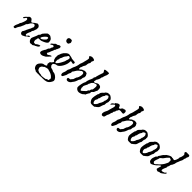

<svg xmlns="http://www.w3.org/2000/svg" viewBox="268 -2257 4120 4120"><g transform="rotate(45 2328.5 -197.0)"><path d="M23.4 -11.7Q23.4 -26.4 26.9 -39.3Q30.3 -52.2 35.4 -64.5Q40.5 -76.7 46.6 -88.9Q52.7 -101.1 58.1 -114.3Q58.6 -115.2 59.6 -118.9Q60.5 -122.6 61.5 -126.7Q62.5 -130.9 63.5 -134.5Q64.5 -138.2 64.9 -139.2Q66.9 -147 68.8 -151.1Q70.8 -155.3 73.2 -158.4Q75.7 -161.6 78.6 -165Q81.5 -168.5 85.9 -174.8Q86.9 -174.8 87.6 -177.2Q88.4 -179.7 88.4 -180.7Q88.9 -182.1 91.1 -187.5Q93.3 -192.9 95.7 -199.2Q98.1 -205.6 100.1 -210.9Q102.1 -216.3 103 -217.3Q106 -225.6 109.6 -236.1Q113.3 -246.6 116.2 -257.1Q119.1 -267.6 121.1 -277.8Q123 -288.1 123 -296.4L120.6 -314.5Q116.7 -321.3 113 -325.7Q109.4 -330.1 99.6 -330.1Q88.4 -330.1 81.5 -321.5Q74.7 -313 68.6 -302.7Q62.5 -292.5 55.4 -283.9Q48.3 -275.4 36.1 -275.4Q31.7 -275.4 30.5 -277.6Q29.3 -279.8 29.3 -283.7Q29.3 -292 36.9 -303.7Q44.4 -315.4 54.9 -327.1Q65.4 -338.9 76.4 -348.6Q87.4 -358.4 93.8 -362.3Q100.1 -371.1 105.7 -377.7Q111.3 -384.3 117.2 -388.7Q123 -393.1 130.6 -395Q138.2 -397 148.4 -397Q165 -397 174.6 -391.6Q184.1 -386.2 191.4 -377.7Q198.7 -369.1 205.6 -358.4Q212.4 -347.7 223.1 -336.9Q223.6 -336.4 224.1 -336.4H225.6H228Q236.8 -336.4 244.9 -340.6Q252.9 -344.7 260.3 -350.8Q267.6 -356.9 274.4 -363.3Q281.2 -369.6 287.1 -374L344.7 -410.6Q359.4 -410.6 371.8 -405.8Q384.3 -400.9 393.6 -392.6Q402.8 -384.3 408.7 -373Q414.6 -361.8 417 -348.6V-348.1Q417 -346.2 416 -342Q415 -337.9 414.1 -336.9Q414.1 -334.5 413.8 -328.4Q413.6 -322.3 413.1 -315.7Q412.6 -309.1 412.1 -303.2Q411.6 -297.4 411.1 -294.9Q406.7 -288.6 404.3 -283.2Q401.9 -277.8 400.4 -272.2Q398.9 -266.6 397.2 -259.5Q395.5 -252.4 392.6 -243.2Q390.6 -238.3 387.5 -233.9Q384.3 -229.5 381.1 -225.3Q377.9 -221.2 375 -216.6Q372.1 -211.9 370.6 -207Q370.1 -205.6 369.4 -201.7Q368.7 -197.8 368.2 -193.4Q367.7 -189 367.4 -185.3Q367.2 -181.6 367.2 -180.7Q366.7 -179.7 366.2 -178.2Q365.2 -175.3 364.7 -174.8Q359.9 -167.5 353.8 -154.5Q347.7 -141.6 342 -127.2Q336.4 -112.8 332.5 -99.1Q328.6 -85.4 328.6 -76.7Q328.6 -68.4 333.5 -60.8Q338.4 -53.2 348.1 -53.2Q357.9 -53.2 364 -60.5Q370.1 -67.9 376.5 -76.9Q382.8 -85.9 391.8 -93.3Q400.9 -100.6 416.5 -100.6Q418.9 -100.6 421.4 -100.1Q423.8 -99.6 423.8 -96.2Q423.8 -85.4 418.7 -79.1Q413.6 -72.8 406.2 -68.6Q398.9 -64.5 390.6 -61.3Q382.3 -58.1 376.5 -53.2Q374.5 -51.8 370.4 -47.9Q366.2 -43.9 361.8 -39.1Q357.4 -34.2 353.5 -29.8Q349.6 -25.4 348.1 -23.4Q346.7 -22.9 342.8 -22Q338.9 -21 337.9 -21Q330.1 -18.1 322.8 -13.7Q315.4 -9.3 307.9 -5.1Q300.3 -1 292.5 2Q284.7 4.9 275.4 4.9Q265.6 4.9 256.6 1Q247.6 -2.9 240.7 -9.5Q233.9 -16.1 230 -24.7Q226.1 -33.2 226.1 -43Q226.1 -49.8 226.6 -57.1Q227.1 -64.5 229.5 -70.3Q230 -70.3 231.9 -72.5Q233.9 -74.7 236.1 -77.1Q238.3 -79.6 240 -81.8Q241.7 -84 241.7 -84.5Q250 -97.2 256.6 -112.8Q263.2 -128.4 268.6 -142.6Q270 -148.4 272.7 -153.8Q275.4 -159.2 278.6 -164.3Q281.7 -169.4 284.7 -174.8Q287.6 -180.2 289.6 -186Q291 -189 293.2 -193.6Q295.4 -198.2 297.9 -202.9Q300.3 -207.5 302 -210.9Q303.7 -214.4 304.2 -214.4Q304.2 -215.3 305.7 -217.5Q307.1 -219.7 309.1 -223.1Q313.5 -227.5 313.5 -229Q318.8 -243.7 322.8 -258.1Q326.7 -272.5 337.9 -284.7V-301.8Q337.9 -321.3 329.8 -332.5Q321.8 -343.8 304.2 -348.6Q303.2 -349.6 298.6 -350.6Q293.9 -351.6 293 -351.6Q292.5 -351.6 290.8 -350.1Q289.1 -348.6 287.4 -347.2Q285.6 -345.7 283.9 -344.2Q282.2 -342.8 281.2 -342.8Q278.8 -340.8 272.9 -338.9Q267.1 -336.9 266.1 -336.9Q263.7 -334.5 258.3 -329.6Q252.9 -324.7 247.3 -319.1Q241.7 -313.5 236.6 -308.6Q231.4 -303.7 229.5 -301.8L223.1 -289.1Q221.7 -285.2 217.8 -278.6Q213.9 -272 209.7 -265.4Q205.6 -258.8 202.1 -253.4Q198.7 -248 198.2 -246.6Q198.2 -246.1 196.3 -244.4Q194.3 -242.7 191.9 -240.7Q189.5 -238.8 187.3 -237.1Q185.1 -235.4 184.1 -234.9Q178.2 -225.6 175.3 -218.8Q172.4 -211.9 170.4 -205.6Q168.5 -199.2 166.3 -191.9Q164.1 -184.6 160.6 -174.8Q160.6 -173.8 158.9 -170.9Q157.2 -168 156.2 -167.5Q147.9 -152.8 143.8 -138.9Q139.6 -125 131.8 -109.9Q120.6 -92.8 109.4 -75.7Q98.1 -58.6 88.4 -39.6Q84.5 -29.3 82.3 -20.3Q80.1 -11.2 76.7 -4.4Q73.2 2.4 66.7 6.3Q60.1 10.3 47.9 10.3Q36.1 10.3 29.8 6.3Q23.4 2.4 23.4 -11.7Z M468.3 -98.1Q468.8 -101.6 471.4 -109.4Q474.1 -117.2 477.8 -126Q481.4 -134.8 484.9 -142.8Q488.3 -150.9 490.2 -155.3Q497.1 -171.9 505.4 -189.2Q513.7 -206.5 518.1 -222.2Q519.5 -225.1 520 -229Q520.5 -232.9 521 -236.8Q521.5 -240.7 522.5 -244.6Q523.4 -248.5 525.9 -251L551.3 -280.3Q554.2 -283.7 555.9 -288.6Q557.6 -293.5 558.8 -298.6Q560.1 -303.7 561.3 -308.8Q562.5 -314 564.5 -317.4Q564.5 -318.8 566.7 -322.8Q568.8 -326.7 569.8 -327.6Q572.3 -330.6 576.4 -335.7Q580.6 -340.8 585 -345.7Q589.4 -350.6 592.5 -354.5Q595.7 -358.4 595.7 -358.9Q597.7 -361.8 604.5 -368.7Q611.3 -375.5 619.1 -383.1Q627 -390.6 634 -397.7Q641.1 -404.8 644 -408.2Q652.8 -414.6 664.8 -416Q676.8 -417.5 688 -417.5H703.1Q710.9 -417.5 716.1 -416.3Q721.2 -415 725.6 -412.6Q730 -410.2 735.4 -406.2Q740.7 -402.3 749.5 -397Q775.9 -381.3 786.4 -359.9Q796.9 -338.4 796.9 -307.6V-286.1Q795.9 -285.2 793.2 -282Q790.5 -278.8 787.4 -275.1Q784.2 -271.5 781.5 -268.3Q778.8 -265.1 778.3 -263.7Q772.5 -257.3 760.7 -250Q749 -242.7 735.6 -235.6Q722.2 -228.5 709 -222.9Q695.8 -217.3 687 -214.4Q665.5 -203.6 649.9 -201.9Q634.3 -200.2 617.7 -200.2Q608.9 -200.2 600.1 -200Q591.3 -199.7 579.6 -198.7Q573.7 -193.4 571 -188Q568.4 -182.6 567.1 -177.2Q565.9 -171.9 565.7 -165.8Q565.4 -159.7 564.5 -152.8Q564.5 -152.3 563.5 -149.7Q562.5 -147 561.3 -143.8Q560.1 -140.6 558.8 -137.7Q557.6 -134.8 557.1 -134.3V-129.4Q557.1 -120.6 558.1 -109.4Q559.1 -98.1 562.5 -88.1Q565.9 -78.1 572.8 -71Q579.6 -64 591.8 -64Q594.7 -64 600.3 -64Q606 -64 612.3 -64.5Q618.7 -64.9 624.8 -66.2Q630.9 -67.4 633.8 -69.3Q634.3 -69.8 635.3 -72Q636.2 -74.2 637.2 -76.7Q638.2 -79.1 639.4 -81.3Q640.6 -83.5 641.6 -83.5Q650.4 -90.3 663.8 -95.5Q677.2 -100.6 687 -107.9Q692.9 -111.3 698.5 -112.3Q704.1 -113.3 710 -113.3H724.1Q724.1 -103.5 720.7 -95.5Q717.3 -87.4 711.9 -80.6Q706.5 -73.7 699.7 -68.1Q692.9 -62.5 686 -57.6L682.1 -53.2L659.2 -45.4Q658.7 -45.4 657.5 -43.7Q656.2 -42 654.8 -40.3Q653.3 -38.6 651.9 -37.1Q650.4 -35.6 648.9 -35.6Q648.4 -35.2 646 -34.4Q643.6 -33.7 641.1 -33Q638.7 -32.2 636.5 -31.7Q634.3 -31.2 633.8 -31.2Q626.5 -29.8 619.9 -24.9Q613.3 -20 606.9 -15.1Q600.6 -10.3 594 -6.3Q587.4 -2.4 579.6 -2.4Q576.7 -2.4 573 -4.2Q569.3 -5.9 566.9 -5.9Q559.6 -5.9 553.5 -2.9Q547.4 0 539.1 0Q523.4 0 510.3 -8.1Q497.1 -16.1 487.5 -29.1Q478 -42 472.7 -57.6Q467.3 -73.2 467.3 -87.9ZM601.1 -237.3Q601.1 -235.4 603 -233.9Q605 -232.4 607.4 -231.2Q609.9 -230 612.3 -229.5Q614.7 -229 616.2 -229Q630.4 -229 646.2 -237.8Q662.1 -246.6 676.8 -259.3Q691.4 -272 703.6 -285.6Q715.8 -299.3 722.7 -309.1Q724.6 -316.9 724.9 -322.8Q725.1 -328.6 725.1 -335.4V-347.2Q721.7 -353 717 -355.2Q712.4 -357.4 705.6 -357.4Q698.2 -357.4 687.7 -350.8Q677.2 -344.2 665.5 -333.5Q653.8 -322.8 642.3 -309.3Q630.9 -295.9 621.6 -282.7Q612.3 -269.5 606.7 -257.3Q601.1 -245.1 601.1 -237.3Z M815.4 -19.5Q815.4 -31.7 816.4 -41Q817.4 -50.3 820.1 -58.6Q822.8 -66.9 826.9 -75Q831.1 -83 837.4 -92.8Q838.4 -94.2 839.1 -98.6Q839.8 -103 839.8 -104Q845.2 -113.8 853.3 -121.6Q861.3 -129.4 865.2 -140.1Q865.7 -141.6 867.7 -147.5Q869.6 -153.3 871.8 -159.4Q874 -165.5 875.7 -170.9Q877.4 -176.3 877.9 -177.2Q880.4 -184.6 883.5 -189.9Q886.7 -195.3 890.6 -199.7Q894.5 -204.1 899.4 -208.3Q904.3 -212.4 910.2 -217.8Q911.1 -225.6 913.3 -238.3Q915.5 -251 920.9 -259.3Q924.8 -267.1 930.9 -273.2Q937 -279.3 937 -288.1Q937 -300.8 929.9 -307.9Q922.9 -314.9 910.2 -314.9Q900.4 -314.9 893.6 -310.5Q886.7 -306.2 879.9 -301Q873 -295.9 864.7 -291.5Q856.4 -287.1 844.2 -287.1Q846.2 -299.3 850.1 -307.1Q854 -314.9 859.9 -320.3Q865.7 -325.7 873 -330.3Q880.4 -335 888.7 -341.3Q890.1 -342.8 894.5 -347.4Q898.9 -352.1 904.3 -357.7Q909.7 -363.3 914.3 -367.9Q918.9 -372.6 920.9 -373.5Q926.8 -378.9 931.4 -380.6Q936 -382.3 940.7 -382.8Q945.3 -383.3 950.7 -383.8Q956.1 -384.3 963.4 -386.7Q971.2 -388.2 976.3 -392.6Q981.4 -397 986.8 -401.6Q992.2 -406.2 999.8 -410.2Q1007.3 -414.1 1020.5 -414.1Q1022.5 -414.1 1027.1 -413.3Q1031.7 -412.6 1036.4 -410.9Q1041 -409.2 1044.4 -407Q1047.9 -404.8 1047.9 -401.9V-366.7Q1047.9 -364.3 1045.9 -360.4Q1043.9 -356.4 1041.5 -352.5Q1039.1 -348.6 1036.9 -344.7Q1034.7 -340.8 1034.2 -337.9Q1033.2 -333.5 1031 -326.9Q1028.8 -320.3 1027.3 -319.3Q1027.3 -318.4 1025.6 -315.9Q1023.9 -313.5 1021.7 -310.8Q1019.5 -308.1 1017.8 -305.7Q1016.1 -303.2 1015.6 -302.2V-293Q1014.6 -288.1 1013.4 -285.4Q1012.2 -282.7 1010 -280.5Q1007.8 -278.3 1005.1 -275.9Q1002.4 -273.4 999.5 -268.6Q999.5 -267.6 997.8 -264.2Q996.1 -260.7 995.1 -259.3Q992.7 -248 990.5 -240.7Q988.3 -233.4 985.4 -227.3Q982.4 -221.2 979 -214.6Q975.6 -208 971.7 -199.2Q967.3 -189.5 964.1 -178.7Q960.9 -168 957.3 -157.5Q953.6 -147 948.5 -137.7Q943.4 -128.4 935.1 -122.6Q935.1 -116.7 935.3 -110.4Q935.5 -104 937.7 -98.9Q939.9 -93.8 944.1 -90.3Q948.2 -86.9 956.5 -86.9Q966.3 -86.9 976.6 -93.5Q986.8 -100.1 998 -108.2Q1009.3 -116.2 1022.5 -122.8Q1035.6 -129.4 1051.3 -129.4Q1051.3 -125 1049.3 -118.4Q1047.4 -111.8 1044.4 -107.9L967.3 -29.8Q966.3 -29.3 965.6 -28.8Q964.8 -28.3 963.9 -27.8Q962.4 -27.3 961.4 -26.9Q937 -11.2 913.3 -1Q889.6 9.3 861.8 9.3Q857.4 9.3 849.6 7.3Q841.8 5.4 834.2 1.7Q826.7 -2 821 -7.3Q815.4 -12.7 815.4 -19.5ZM1023.9 -629.4Q1023.9 -640.1 1028.3 -649.2Q1032.7 -658.2 1040.3 -664.8Q1047.9 -671.4 1057.9 -674.8Q1067.9 -678.2 1079.1 -678.2Q1085.9 -678.2 1095.9 -678Q1106 -677.7 1114.3 -675.8Q1119.1 -673.8 1123.5 -666.5Q1127.9 -659.2 1131.3 -650.1Q1134.8 -641.1 1136.7 -632.3Q1138.7 -623.5 1138.7 -619.1Q1138.7 -612.8 1135.7 -609.4Q1132.8 -606 1129.4 -598.1Q1124.5 -587.4 1121.3 -580.6Q1118.2 -573.7 1113.3 -570.1Q1108.4 -566.4 1101.1 -564.9Q1093.8 -563.5 1080.6 -563.5Q1066.9 -563.5 1056.4 -569.1Q1045.9 -574.7 1038.6 -583.7Q1031.2 -592.8 1027.6 -604.7Q1023.9 -616.7 1023.9 -629.4Z M949.7 239.3Q949.7 225.1 952.6 213.6Q955.6 202.1 961.4 191.9Q967.3 181.6 975.3 171.6Q983.4 161.6 993.7 150.4Q1013.2 127 1041 116.7Q1042 116.2 1047.4 115.5Q1052.7 114.7 1058.8 113.8Q1064.9 112.8 1070.1 111.8Q1075.2 110.8 1076.2 109.9Q1080.6 109.4 1088.1 106.7Q1095.7 104 1103.3 100.3Q1110.8 96.7 1116.5 92Q1122.1 87.4 1122.1 83Q1122.1 77.1 1118.9 73Q1115.7 68.8 1112.8 64Q1109.4 61 1107.2 56.9Q1105 52.7 1105 48.3Q1105 44.4 1106.2 35.6Q1107.4 26.9 1109.1 16.8Q1110.8 6.8 1112.5 -1.7Q1114.3 -10.3 1115.2 -13.7Q1116.2 -14.6 1118.2 -16.1Q1120.1 -17.1 1123.3 -18.6Q1126.5 -20 1132.8 -22Q1134.8 -23.4 1141.4 -30.5Q1147.9 -37.6 1154.8 -46.4Q1161.6 -55.2 1167 -63.2Q1172.4 -71.3 1172.4 -74.2Q1172.4 -80.1 1169.9 -84Q1167.5 -87.9 1163.6 -91.3Q1159.7 -94.7 1155 -97.4Q1150.4 -100.1 1146.5 -103Q1143.1 -105 1142.6 -107.7Q1142.1 -110.4 1142.1 -114.7Q1142.1 -116.7 1142.1 -119.6Q1142.1 -122.6 1141.1 -125Q1140.1 -126.5 1138.7 -130.9Q1137.2 -135.3 1135.3 -139.9Q1133.3 -144.5 1131.8 -148.4Q1130.4 -152.3 1129.4 -153.8V-229Q1131.3 -232.9 1132.1 -236.6Q1132.8 -240.2 1132.8 -243.2Q1134.3 -247.1 1136.7 -252.7Q1139.2 -258.3 1141.6 -263.9Q1144 -269.5 1146 -274.2Q1147.9 -278.8 1148.9 -280.3Q1149.4 -281.2 1150.4 -285.2Q1151.4 -289.1 1152.6 -293.5Q1153.8 -297.9 1155 -301.5Q1156.2 -305.2 1157.2 -306.6Q1157.7 -307.1 1159.7 -310.8Q1161.6 -314.5 1164.3 -318.4Q1167 -322.3 1169.2 -325.9Q1171.4 -329.6 1172.4 -330.1L1178.7 -344.7Q1190.9 -357.4 1203.1 -371.3Q1215.3 -385.3 1229.2 -396.7Q1243.2 -408.2 1259.3 -415.8Q1275.4 -423.3 1295.9 -423.3Q1309.1 -419.9 1322 -417.7Q1335 -415.5 1347.7 -413.1Q1360.4 -410.6 1373 -407Q1385.7 -403.3 1397.9 -397L1490.2 -388.7Q1493.7 -388.7 1496.1 -385Q1498.5 -381.3 1500 -376.5Q1501.5 -371.6 1502.2 -366.5Q1502.9 -361.3 1502.9 -358.4Q1502.9 -348.6 1497.3 -341.6Q1491.7 -334.5 1481 -334.5Q1468.3 -334.5 1455.1 -339.6Q1441.9 -344.7 1427.7 -344.7Q1420.9 -344.7 1417.5 -339.1Q1414.1 -333.5 1414.1 -327.6V-302.2Q1413.1 -284.2 1408 -263.4Q1402.8 -242.7 1394.5 -220.9Q1386.2 -199.2 1375.2 -178.2Q1364.3 -157.2 1351.1 -138.4Q1337.9 -119.6 1323.2 -104.5Q1308.6 -89.4 1293.5 -79.6Q1287.1 -75.2 1279.1 -73Q1271 -70.8 1262.2 -68.8Q1253.4 -66.9 1244.9 -65.4Q1236.3 -64 1229 -61Q1227.5 -60.1 1220.5 -55.2Q1213.4 -50.3 1205.3 -44.7Q1197.3 -39.1 1190.9 -34.2Q1184.6 -29.3 1184.6 -28.8V12.7Q1184.6 13.7 1186.5 15.6Q1188.5 17.6 1189.5 18.6Q1190.4 21 1193.8 25.6Q1197.3 30.3 1201.2 35.2Q1205.1 40 1208.5 44.2Q1211.9 48.3 1212.9 49.8Q1213.9 50.8 1216.6 52Q1219.2 53.2 1219.7 53.2Q1221.7 54.2 1228.5 56.2Q1235.4 58.1 1243.4 60.3Q1251.5 62.5 1259 64.5Q1266.6 66.4 1270.5 66.9Q1275.4 67.4 1278.8 69.6Q1282.2 71.8 1285.4 74.2Q1288.6 76.7 1291.7 79.1Q1294.9 81.5 1299.3 83Q1314 87.4 1329.3 88.1Q1344.7 88.9 1359.9 95.2Q1375 102.1 1392.3 113.8Q1409.7 125.5 1424.3 140.6Q1439 155.8 1448.5 173.6Q1458 191.4 1458 210.4Q1458 217.3 1455.6 225.1Q1453.1 232.9 1449.2 240.7Q1445.3 248.5 1440.9 256.1Q1436.5 263.7 1432.6 269.5Q1418.5 294.4 1399.9 309.6Q1381.3 324.7 1358.9 332.8Q1336.4 340.8 1311.3 343.5Q1286.1 346.2 1259.8 346.2H1226.6Q1225.6 345.7 1225.1 345.2Q1224.6 344.7 1223.1 344.7L1210 347.2L1162.6 348.6L1118.7 346.2L1096.7 348.6Q1093.3 348.6 1085.2 347.9Q1077.1 347.2 1068.1 346.4Q1059.1 345.7 1050.8 345Q1042.5 344.2 1038.1 343.8Q1033.7 343.8 1029.5 338.1Q1025.4 332.5 1022 330.1L990.7 317.4Q983.4 313 976.1 303.5Q968.8 293.9 962.9 282.7Q957 271.5 953.4 260Q949.7 248.5 949.7 239.3ZM1038.1 235.8Q1038.1 237.3 1041.3 245.1Q1044.4 252.9 1048.6 262Q1052.7 271 1056.2 278.6Q1059.6 286.1 1060.1 286.1L1079.6 295.9Q1093.8 304.2 1104.7 307.4Q1115.7 310.5 1126.5 312Q1137.2 313.5 1148.7 314Q1160.2 314.5 1175.3 317.4Q1175.8 317.4 1181.6 320.8Q1187.5 324.2 1194.3 325.2Q1222.2 325.2 1248.8 319.6Q1275.4 314 1301.8 311Q1305.2 310.5 1308.8 307.9Q1312.5 305.2 1315.7 302Q1318.8 298.8 1321.5 296.1Q1324.2 293.5 1325.7 292.5L1366.2 283.2L1368.7 279.8Q1368.7 278.3 1368.9 274.4Q1369.1 270.5 1369.4 265.6Q1369.6 260.7 1370.1 256.6Q1370.6 252.4 1371.1 251L1377 244.1Q1375.5 242.2 1374.5 240.2Q1372.1 236.8 1372.1 235.8L1377 222.2Q1377 221.2 1374.5 219.2Q1372.1 217.3 1371.1 216.3L1359.9 202.6Q1334.5 172.9 1298.3 155.8Q1262.2 138.7 1224.1 130.9Q1214.4 127.9 1207.3 124.8Q1200.2 121.6 1190.9 121.6Q1180.7 121.6 1169.7 123.8Q1158.7 126 1147.7 129.2Q1136.7 132.3 1126.5 136Q1116.2 139.6 1107.4 142.1Q1106.4 143.1 1104.7 144.5Q1103 146 1100.6 146Q1097.2 148.9 1095.5 151.4Q1093.8 153.8 1092 156Q1090.3 158.2 1087.6 160.9Q1085 163.6 1079.6 166.5Q1078.6 166.5 1075 167.5Q1071.3 168.5 1070.3 169.9Q1054.7 179.7 1046.4 198.7Q1038.1 217.8 1038.1 235.8ZM1193.8 -126Q1193.8 -119.6 1194.3 -112.8Q1194.8 -106 1196.5 -100.1Q1198.2 -94.2 1201.4 -90.6Q1204.6 -86.9 1210.4 -86.9Q1220.7 -86.9 1231.9 -96.4Q1243.2 -106 1254.9 -120.8Q1266.6 -135.7 1277.6 -154.3Q1288.6 -172.9 1298.3 -190.9Q1308.1 -209 1315.4 -224.6Q1322.8 -240.2 1327.1 -249Q1333 -258.3 1333.3 -269.5Q1333.5 -280.8 1337.4 -289.1Q1344.2 -304.7 1350.6 -322.8Q1356.9 -340.8 1356.9 -357.4Q1356.9 -359.9 1354.5 -365.2Q1352.1 -370.6 1348.4 -376Q1344.7 -381.3 1341.1 -385.5Q1337.4 -389.6 1335.4 -389.6Q1333 -390.1 1330.6 -390.1Q1328.1 -390.1 1325.7 -390.1Q1319.8 -390.1 1314 -389.2Q1308.1 -388.2 1301.8 -386.7Q1295.4 -380.4 1293.2 -373.5Q1291 -366.7 1286.6 -358.9Q1276.9 -347.2 1268.3 -336.9Q1259.8 -326.7 1252.9 -315.9Q1246.1 -305.2 1240.7 -292.7Q1235.4 -280.3 1231.4 -263.7L1230.5 -261.7Q1230 -260.7 1229.7 -259.8Q1229.5 -258.8 1229 -257.8Q1226.6 -252.4 1222.9 -246.3Q1219.2 -240.2 1215.8 -233.6Q1212.4 -227.1 1209.7 -220.5Q1207 -213.9 1207 -208L1210.4 -196.8Q1210.4 -192.9 1208.7 -189.7Q1207 -186.5 1204.8 -183.8Q1202.6 -181.2 1200.2 -178.5Q1197.8 -175.8 1196.3 -172.4Q1194.3 -163.6 1194.1 -155.3Q1193.8 -147 1193.8 -136.7Z M1468.3 -32.2Q1468.3 -37.6 1470.9 -46.9Q1473.6 -56.2 1477.3 -65.9Q1481 -75.7 1484.6 -85Q1488.3 -94.2 1490.2 -99.6Q1490.7 -100.6 1491.7 -105.2Q1492.7 -109.9 1492.7 -112.3Q1493.2 -115.7 1494.6 -123.3Q1496.1 -130.9 1497.6 -139.4Q1499 -147.9 1500.2 -155.8Q1501.5 -163.6 1502 -167.5Q1511.7 -180.2 1518.1 -194.3Q1524.4 -208.5 1528.8 -223.4Q1533.2 -238.3 1537.4 -253.7Q1541.5 -269 1546.9 -283.7L1556.6 -303.2Q1562 -314 1567.4 -326.9Q1572.8 -339.8 1577.1 -353.3Q1581.5 -366.7 1585.2 -380.1Q1588.9 -393.6 1590.8 -405.3L1597.2 -442.9Q1602.5 -458.5 1609.4 -473.6Q1616.2 -488.8 1620.1 -504.4Q1621.1 -505.9 1622.1 -509.3Q1623 -512.7 1624 -516.6Q1625 -520.5 1625.5 -524.4Q1626 -528.3 1626 -529.8Q1629.4 -544.9 1633.8 -560.8Q1638.2 -576.7 1642.3 -592.5Q1646.5 -608.4 1649.4 -624.5Q1652.3 -640.6 1652.3 -656.2Q1652.3 -660.6 1647.9 -665.8Q1643.6 -670.9 1637.9 -676.8Q1632.3 -682.6 1627.9 -689.2Q1623.5 -695.8 1623.5 -702.6Q1623.5 -705.6 1630.6 -710.2Q1637.7 -714.8 1647.2 -719.5Q1656.7 -724.1 1666 -727.3Q1675.3 -730.5 1679.2 -730.5Q1685.5 -730.5 1698.7 -729.5Q1711.9 -728.5 1725.3 -725.3Q1738.8 -722.2 1748.8 -715.8Q1758.8 -709.5 1758.8 -698.7Q1758.8 -689.9 1755.6 -683.1Q1752.4 -676.3 1748.3 -669.4Q1744.1 -662.6 1741 -655.3Q1737.8 -647.9 1737.8 -638.7Q1737.8 -632.3 1739.7 -627Q1741.7 -621.6 1741.7 -614.7Q1741.7 -612.3 1739 -607.7Q1736.3 -603 1732.9 -597.7Q1729.5 -592.3 1726.3 -587.2Q1723.1 -582 1721.7 -579.6Q1720.7 -578.1 1719.5 -573Q1718.3 -567.9 1716.8 -561.3Q1715.3 -554.7 1714.4 -548.6Q1713.4 -542.5 1712.9 -539.6Q1712.9 -537.6 1712.4 -533.2Q1711.9 -528.8 1711.4 -523.9Q1710.9 -519 1710.7 -515.1Q1710.4 -511.2 1710.4 -510.3Q1706.5 -497.1 1698.7 -486.1Q1690.9 -475.1 1684.6 -462.9Q1680.2 -454.6 1677.7 -446.3Q1675.3 -438 1672.9 -429.9Q1670.4 -421.9 1667 -413.8Q1663.6 -405.8 1657.2 -397.9V-355Q1657.2 -349.1 1662.8 -348.1Q1668.5 -347.2 1671.9 -347.2Q1675.8 -350.1 1681.9 -355.2Q1688 -360.4 1694.1 -365.7Q1700.2 -371.1 1705.3 -375.7Q1710.4 -380.4 1712.9 -381.8Q1713.9 -383.3 1719 -385.5Q1724.1 -387.7 1730.2 -389.9Q1736.3 -392.1 1741.7 -393.6Q1747.1 -395 1748.5 -395.5Q1749 -395.5 1753.2 -397.5Q1757.3 -399.4 1762.5 -401.6Q1767.6 -403.8 1772.2 -406Q1776.9 -408.2 1778.3 -408.7Q1785.2 -408.7 1793.9 -408.2Q1802.7 -407.7 1811.8 -406.5Q1820.8 -405.3 1829.3 -402.6Q1837.9 -399.9 1844.2 -395.5Q1848.6 -383.3 1856 -371.6Q1863.3 -359.9 1868.7 -347.2V-317.4Q1868.7 -312.5 1868.4 -307.1Q1868.2 -301.8 1866.2 -297.4Q1866.2 -295.9 1863 -292Q1859.9 -288.1 1859.4 -287.1Q1855.5 -280.8 1853.5 -272.5Q1851.6 -264.2 1850.6 -255.1Q1849.6 -246.1 1848.9 -237.1Q1848.1 -228 1846.7 -220.7Q1844.7 -212.9 1840.6 -207.3Q1836.4 -201.7 1832 -196.5Q1827.6 -191.4 1824 -186.3Q1820.3 -181.2 1818.8 -174.8Q1813 -156.2 1807.4 -140.6Q1801.8 -125 1795.2 -110.8Q1788.6 -96.7 1779.8 -83Q1771 -69.3 1757.8 -54.2L1752.9 -48.3Q1749 -37.1 1739.7 -26.6Q1730.5 -16.1 1718.5 -7.8Q1706.5 0.5 1693.1 5.4Q1679.7 10.3 1667.5 10.3Q1649.9 10.3 1636.7 0.2Q1623.5 -9.8 1623.5 -30.3Q1623.5 -43.9 1630.9 -48.8Q1638.2 -53.7 1648.2 -54.9Q1658.2 -56.2 1668.7 -56.4Q1679.2 -56.6 1686 -61.5Q1692.4 -64.9 1694.3 -66.7Q1696.3 -68.4 1697 -70.3Q1697.8 -72.3 1698.5 -75Q1699.2 -77.6 1703.1 -83.5Q1704.6 -85 1708.3 -88.6Q1711.9 -92.3 1716.1 -96.4Q1720.2 -100.6 1723.9 -105Q1727.5 -109.4 1729 -112.3Q1734.4 -129.4 1739.7 -147.5Q1745.1 -165.5 1752.9 -182.6L1766.1 -199.2Q1772 -208.5 1777.3 -223.4Q1782.7 -238.3 1786.9 -254.4Q1791 -270.5 1793.5 -286.1Q1795.9 -301.8 1795.9 -312.5Q1795.9 -335.9 1787.4 -350.1Q1778.8 -364.3 1753.4 -364.3Q1741.7 -364.3 1735.1 -361.8Q1728.5 -359.4 1721.7 -347.2Q1719.2 -346.2 1713.4 -342.5Q1707.5 -338.9 1700.9 -334.2Q1694.3 -329.6 1688.7 -325.4Q1683.1 -321.3 1681.6 -319.3Q1666.5 -307.6 1655.8 -293Q1645 -278.3 1635.5 -262.7Q1626 -247.1 1616.5 -231.4Q1606.9 -215.8 1594.7 -201.7Q1594.7 -193.4 1595.9 -189.2Q1597.2 -185.1 1597.2 -181.6Q1597.2 -172.9 1595 -166Q1592.8 -159.2 1589.6 -153.1Q1586.4 -147 1582.8 -140.9Q1579.1 -134.8 1576.2 -127.4Q1573.7 -122.1 1571.5 -114Q1569.3 -106 1567.1 -97.2Q1564.9 -88.4 1563.2 -80.3Q1561.5 -72.3 1559.6 -67.4Q1559.6 -67.4 1558.6 -65.4Q1557.6 -63.5 1554.7 -57.6Q1551.8 -51.8 1545.9 -40.5Q1540 -29.3 1530.8 -10.3Q1528.3 -6.8 1525.4 -2.2Q1522.5 2.4 1519.5 6.3Q1516.1 11.2 1512.2 16.1Q1505.4 17.6 1499.5 17.6Q1492.7 17.6 1486.8 16.1Q1481 14.6 1477.5 8.1Q1474.1 1.5 1471.9 -6.6Q1469.7 -14.6 1469 -22Q1468.3 -29.3 1468.3 -32.2Z M1914.6 -79.6Q1914.6 -85.9 1916.3 -99.4Q1918 -112.8 1920.9 -129.2Q1923.8 -145.5 1927.7 -163.6Q1931.6 -181.6 1936.3 -197.3Q1940.9 -212.9 1945.8 -224.4Q1950.7 -235.8 1956.1 -239.3Q1958 -267.1 1966.1 -294.7Q1974.1 -322.3 1983.9 -347.2Q1983.9 -347.7 1985.6 -350.8Q1987.3 -354 1989.5 -358.2Q1991.7 -362.3 1993.9 -366.7Q1996.1 -371.1 1997.1 -373.5Q1998 -375.5 2001.2 -383.5Q2004.4 -391.6 2007.8 -401.4L2016.6 -425.8Q2016.6 -431.2 2014.9 -435.1Q2013.2 -439 2013.2 -442.9Q2015.1 -444.8 2018.1 -449.5Q2021 -454.1 2024.9 -459.5Q2028.3 -463.9 2030.8 -468.8Q2033.2 -473.6 2035.2 -474.6Q2035.6 -476.1 2036.1 -480.5Q2036.6 -484.9 2037.1 -489.5Q2037.6 -494.1 2038.1 -498Q2038.6 -502 2038.6 -502.4Q2044.9 -533.7 2056.6 -563.7Q2068.4 -593.8 2076.7 -625Q2079.1 -633.3 2083 -640.9Q2086.9 -648.4 2086.9 -658.2Q2086.9 -665.5 2083.7 -672.6Q2080.6 -679.7 2076.2 -686.3Q2071.8 -692.9 2066.9 -699Q2062 -705.1 2059.1 -710.4Q2057.6 -711.4 2057.4 -713.9Q2057.1 -716.3 2057.1 -717.3Q2057.1 -726.6 2064 -730.5Q2070.8 -734.4 2080.1 -735.8Q2089.4 -737.3 2099.1 -738Q2108.9 -738.8 2114.7 -741.7H2174.8Q2175.3 -741.7 2179.4 -738Q2183.6 -734.4 2184.6 -732.4V-726.6Q2182.1 -711.9 2181.2 -697Q2180.2 -682.1 2174.8 -672.4Q2168.9 -657.7 2161.6 -642.3Q2154.3 -627 2150.9 -611.8Q2150.4 -610.4 2149.2 -605Q2147.9 -599.6 2147 -593.8Q2145.5 -588.4 2144.5 -583Q2143.6 -577.6 2142.6 -577.1Q2142.1 -576.2 2140.4 -574Q2138.7 -571.8 2136.7 -569.1Q2134.8 -566.4 2132.8 -564.2Q2130.9 -562 2129.9 -561.5Q2129.9 -561 2130.6 -556.6Q2131.3 -552.2 2131.3 -548.8Q2131.3 -547.9 2131.1 -546.4Q2130.9 -544.9 2129.9 -544.9Q2128.9 -534.7 2125.2 -523.2Q2121.6 -511.7 2116.5 -500.2Q2111.3 -488.8 2105.7 -478.3Q2100.1 -467.8 2095.2 -459.5L2083.5 -442.9V-414.1Q2083.5 -413.6 2082.5 -411.9Q2081.5 -410.2 2080.1 -408.2Q2078.6 -406.2 2077.6 -404.3Q2076.7 -402.3 2076.7 -401.9V-394.5Q2076.7 -388.7 2079.6 -385.3Q2082.5 -381.8 2086.9 -380.4Q2091.3 -378.9 2096.7 -378.7Q2102.1 -378.4 2106.4 -378.4Q2110.4 -378.4 2120.1 -384.5Q2129.9 -390.6 2141.6 -398.2Q2153.3 -405.8 2165.8 -411.9Q2178.2 -418 2187.5 -418Q2207.5 -416 2222.9 -412.1Q2238.3 -408.2 2248.8 -399.4Q2259.3 -390.6 2264.6 -376Q2270 -361.3 2270 -338.9V-325.2Q2270 -315.4 2269.8 -307.1Q2269.5 -298.8 2267.6 -293Q2267.1 -292.5 2265.1 -289.8Q2263.2 -287.1 2261 -283.9Q2258.8 -280.8 2257.1 -277.6Q2255.4 -274.4 2254.9 -272.9Q2249 -263.2 2245.6 -249.8Q2242.2 -236.3 2235.4 -225.6Q2231.9 -221.7 2224.9 -215.3Q2217.8 -209 2210.4 -201.7Q2203.1 -194.3 2197.5 -187Q2191.9 -179.7 2191.4 -173.8Q2191.4 -172.9 2192.4 -170.4Q2193.4 -168 2193.4 -167.5L2195.8 -160.6Q2195.8 -154.8 2193.4 -148.9Q2190.9 -143.1 2187.3 -137.2Q2183.6 -131.3 2179.4 -125.7Q2175.3 -120.1 2172.4 -114.7Q2164.1 -100.1 2156.5 -85Q2148.9 -69.8 2142.6 -54.2Q2141.1 -51.3 2137.7 -50Q2134.3 -48.8 2130.4 -48.1Q2126.5 -47.4 2123 -46.9Q2119.6 -46.4 2118.2 -45.4Q2117.2 -45.4 2116.2 -40.5Q2115.2 -38.6 2114.7 -36.1Q2107.4 -26.4 2093 -18.1Q2078.6 -9.8 2062.3 -3.7Q2045.9 2.4 2030 5.9Q2014.2 9.3 2003.9 9.3Q1974.1 9.3 1950.4 -6.3Q1926.8 -22 1914.6 -48.3ZM1983.9 -96.2Q1983.9 -95.2 1986.8 -91.6Q1989.7 -87.9 1992.2 -86.9Q1992.2 -85.9 1992.9 -83.5Q1993.7 -81.1 1994.6 -80.1Q1996.1 -75.2 1997.1 -69.6Q1998 -64 2000.2 -59.3Q2002.4 -54.7 2006.3 -51.5Q2010.3 -48.3 2017.6 -48.3Q2020 -48.3 2028.3 -54.4Q2036.6 -60.5 2047.1 -69.6Q2057.6 -78.6 2069.3 -89.6Q2081.1 -100.6 2091.1 -110.1Q2101.1 -119.6 2107.7 -126.7Q2114.3 -133.8 2114.7 -135.3Q2115.2 -135.7 2116.2 -139.4Q2117.2 -143.1 2118.2 -147.2Q2119.1 -151.4 2119.9 -155Q2120.6 -158.7 2121.6 -159.7Q2123.5 -165.5 2131.3 -169.9Q2139.2 -174.3 2142.6 -177.2Q2146.5 -182.6 2148.2 -188.5Q2149.9 -194.3 2150.6 -200.2Q2151.4 -206.1 2152.3 -211.2Q2153.3 -216.3 2156.2 -220.7Q2156.2 -221.2 2158.9 -224.4Q2161.6 -227.5 2165 -231.2Q2168.5 -234.9 2171.1 -237.8Q2173.8 -240.7 2174.8 -241.7Q2175.3 -242.7 2177.5 -245.6Q2179.7 -248.5 2179.7 -249Q2181.6 -267.1 2184.6 -287.6Q2187.5 -308.1 2187.5 -327.1Q2187.5 -335.9 2186.8 -345Q2186 -354 2182.9 -361.6Q2179.7 -369.1 2173.3 -373.8Q2167 -378.4 2156.2 -378.4Q2147.9 -378.4 2140.9 -376.2Q2133.8 -374 2126.5 -370.8Q2119.1 -367.7 2111.6 -364.5Q2104 -361.3 2095.2 -359.9Q2093.3 -358.9 2089.4 -354.5Q2085.4 -350.1 2081.1 -345.7Q2075.2 -339.8 2070.6 -334.7Q2065.9 -329.6 2064 -328.6Q2058.6 -323.2 2055.7 -317.1Q2052.7 -311 2050 -304.7Q2047.4 -298.3 2044.9 -292Q2042.5 -285.6 2038.6 -280.3L2031.2 -272.9Q2031.2 -272 2031 -269Q2030.8 -266.1 2030.3 -262.7Q2029.8 -259.3 2029.3 -256.1Q2028.8 -252.9 2028.3 -252Q2028.3 -251 2027.8 -248.3Q2027.3 -245.6 2026.4 -242.7Q2025.4 -239.7 2024.4 -237.1Q2023.4 -234.4 2022.5 -233.9Q2012.7 -211.9 2000.2 -190.4Q1987.8 -168.9 1983.9 -147Q1983.9 -146.5 1984.4 -144Q1984.9 -141.6 1985.6 -138.2Q1986.3 -134.8 1986.8 -131.8Q1987.3 -128.9 1987.3 -127.4V-118.2Q1987.3 -111.8 1985.6 -107.7Q1983.9 -103.5 1983.9 -97.2Z M2304.2 -101.6Q2304.2 -136.7 2311 -176Q2317.9 -215.3 2327.6 -249Q2329.1 -250.5 2332.8 -254.4Q2336.4 -258.3 2336.4 -259.3Q2339.4 -265.1 2340.8 -272Q2342.3 -278.8 2343.3 -285.9Q2344.2 -293 2346.2 -300Q2348.1 -307.1 2352.1 -313.5Q2356.9 -321.8 2363.5 -329.6Q2370.1 -337.4 2377.4 -344.7Q2384.8 -352.1 2392.1 -358.6Q2399.4 -365.2 2405.3 -371.6Q2411.1 -379.4 2415.5 -388.4Q2419.9 -397.5 2426.8 -401.4Q2428.7 -402.3 2434.1 -405.3Q2439.5 -408.2 2439.9 -408.2Q2440.4 -409.2 2442.9 -410.9Q2445.3 -412.6 2448.2 -414.3Q2451.2 -416 2453.6 -418Q2456.1 -419.9 2457 -420.9Q2468.3 -422.9 2479.5 -424.8Q2490.7 -426.8 2502 -426.8Q2511.7 -426.8 2520.8 -424.8Q2529.8 -422.9 2540 -420.9Q2540.5 -419.4 2543.7 -417.5Q2546.9 -415.5 2548.3 -414.6Q2557.6 -409.7 2568.1 -401.6Q2578.6 -393.6 2587.6 -383.5Q2596.7 -373.5 2602.8 -362.5Q2608.9 -351.6 2608.9 -340.3Q2608.9 -337.4 2607.7 -334.5Q2606.4 -331.5 2606.4 -326.2Q2606.4 -319.3 2607.7 -312Q2608.9 -304.7 2608.9 -298.8Q2608.9 -291.5 2606.7 -284.7Q2604.5 -277.8 2601.8 -271.2Q2599.1 -264.6 2596.7 -258.3Q2594.2 -252 2593.8 -245.6Q2593.3 -242.7 2592.8 -235.4Q2592.3 -228 2591.8 -220Q2591.3 -211.9 2590.8 -204.6Q2590.3 -197.3 2590.3 -194.3Q2589.8 -193.4 2587.9 -188.2Q2585.9 -183.1 2583.5 -182.6Q2576.7 -170.9 2572.3 -158.9Q2567.9 -147 2564.2 -134.8Q2560.5 -122.6 2556.9 -110.4Q2553.2 -98.1 2548.3 -86.9Q2545.4 -79.1 2541.3 -73.7Q2537.1 -68.4 2532.5 -63.7Q2527.8 -59.1 2522.5 -54.9Q2517.1 -50.8 2511.2 -44.9Q2504.9 -39.1 2502.2 -36.9Q2499.5 -34.7 2497.8 -33.9Q2496.1 -33.2 2493.9 -32Q2491.7 -30.8 2485.8 -26.4L2469.7 -10.3Q2469.2 -9.8 2466.8 -9.3Q2464.4 -8.8 2461.7 -8.5Q2459 -8.3 2456.5 -8.1Q2454.1 -7.8 2453.6 -7.8Q2452.6 -7.8 2449 -6.3Q2445.3 -4.9 2444.3 -4.4L2402.3 -3.4Q2391.1 -3.4 2380.4 -4.4Q2369.6 -5.4 2364.3 -7.8Q2354 -10.7 2343.3 -22Q2332.5 -33.2 2324 -47.6Q2315.4 -62 2309.8 -76.7Q2304.2 -91.3 2304.2 -101.6ZM2376 -117.2Q2376 -108.9 2377.7 -96.4Q2379.4 -84 2384 -72.5Q2388.7 -61 2397.2 -53Q2405.8 -44.9 2418.9 -44.9Q2421.9 -46.9 2427.5 -51.8Q2433.1 -56.6 2439 -62.5Q2444.8 -68.4 2450 -73.2Q2455.1 -78.1 2457 -80.1L2461.9 -92.3Q2462.4 -93.3 2464.4 -95.5Q2466.3 -97.7 2468.8 -99.9Q2471.2 -102.1 2473.4 -103.8Q2475.6 -105.5 2476.6 -105.5L2479 -127.4Q2479.5 -128.4 2481.2 -131.8Q2482.9 -135.3 2485.1 -139.4Q2487.3 -143.6 2489.3 -147.5Q2491.2 -151.4 2492.7 -152.8Q2492.7 -153.3 2494.1 -155.8Q2495.6 -158.2 2497.6 -160.9Q2499.5 -163.6 2501.2 -165.8Q2502.9 -168 2503.4 -168Q2512.2 -180.2 2516.8 -195.8Q2521.5 -211.4 2527.3 -224.6Q2527.3 -225.6 2528.1 -229.5Q2528.8 -233.4 2528.8 -235.8Q2529.3 -237.3 2529.8 -241.2Q2530.3 -245.1 2530.8 -249.3Q2531.2 -253.4 2531.7 -256.8Q2532.2 -260.3 2532.2 -261.2Q2532.7 -261.7 2534.2 -263.7Q2535.6 -265.6 2537.6 -267.8Q2539.6 -270 2541 -272Q2542.5 -273.9 2542.5 -274.4Q2542.5 -275.4 2543.2 -276.4Q2543.9 -277.3 2543.9 -278.8Q2543.9 -279.8 2543.2 -281.7Q2542.5 -283.7 2542.5 -289.1Q2542.5 -291 2543.5 -292.5Q2544.4 -293.9 2545.9 -296.4Q2546.9 -303.2 2547.6 -309.3Q2548.3 -315.4 2548.3 -321.8Q2548.3 -328.1 2547.6 -334.7Q2546.9 -341.3 2545.9 -348.1Q2544.4 -353 2536.6 -364.7Q2531.7 -368.7 2528.6 -372.3Q2525.4 -376 2524.4 -379.4Q2524.4 -386.2 2518.1 -386.2Q2512.2 -386.2 2503.4 -382.8Q2494.6 -379.4 2486.1 -374.3Q2477.5 -369.1 2470.7 -362.8Q2463.9 -356.4 2461.9 -350.6Q2461.9 -349.6 2461.7 -346.9Q2461.4 -344.2 2460.9 -341.1Q2460.4 -337.9 2460.2 -335Q2460 -332 2459.5 -331.1Q2443.8 -314.9 2430.7 -283.7Q2424.3 -268.6 2421.6 -252.4Q2418.9 -236.3 2415.5 -220.7Q2414.6 -216.8 2412.4 -213.6Q2410.2 -210.4 2407.5 -207.3Q2404.8 -204.1 2402.8 -200.4Q2400.9 -196.8 2400.4 -192.4V-173.3Q2397.9 -166.5 2394 -159.4Q2390.1 -152.3 2386 -145.5Q2381.8 -138.7 2378.9 -131.6Q2376 -124.5 2376 -117.2Z M2686 -27.8Q2687 -61 2697.8 -88.1Q2708.5 -115.2 2724.1 -142.6Q2728 -149.9 2730.7 -158.9Q2733.4 -168 2735.4 -177.2Q2737.3 -186.5 2739.3 -195.6Q2741.2 -204.6 2744.1 -211.9L2754.4 -250Q2755.9 -253.9 2758.8 -262.2Q2761.7 -270.5 2764.2 -280.8Q2766.6 -291 2768.8 -301.8Q2771 -312.5 2771 -320.8Q2771 -324.2 2769.8 -329.1Q2768.6 -334 2766.4 -338.6Q2764.2 -343.3 2761 -346.4Q2757.8 -349.6 2753.4 -349.6Q2743.2 -349.6 2733.2 -340.8Q2723.1 -332 2713.1 -320.8Q2703.1 -309.6 2693.1 -299.3Q2683.1 -289.1 2672.4 -286.1Q2669.9 -287.1 2669.9 -289.6Q2669.9 -302.7 2674.6 -313.7Q2679.2 -324.7 2687 -333.3Q2694.8 -341.8 2704.1 -348.1Q2713.4 -354.5 2723.1 -358.9Q2725.6 -360.8 2726.1 -364.3Q2726.6 -367.7 2726.6 -376Q2726.6 -382.3 2730 -384.3Q2730.5 -384.8 2736.1 -387Q2741.7 -389.2 2744.1 -390.1Q2744.6 -390.6 2746.3 -392.3Q2748 -394 2749.8 -396.2Q2751.5 -398.4 2752.7 -400.4Q2753.9 -402.3 2754.4 -402.8Q2767.1 -411.1 2779.5 -416.7Q2792 -422.4 2806.6 -425.8Q2808.1 -424.8 2811.8 -423.1Q2815.4 -421.4 2819.3 -419.2Q2823.2 -417 2826.9 -415.3Q2830.6 -413.6 2832 -413.1Q2835.4 -410.6 2838.6 -404.3Q2841.8 -397.9 2844.7 -390.6Q2847.7 -383.3 2850.1 -377Q2852.5 -370.6 2854 -367.7Q2857.9 -365.2 2863 -363.8Q2868.2 -362.3 2873.5 -362.3Q2877 -362.3 2881.3 -364.7Q2885.7 -367.2 2889.4 -370.8Q2893.1 -374.5 2895.8 -378.9Q2898.4 -383.3 2898.9 -386.7L2926.8 -416.5Q2928.7 -417.5 2931.6 -417.7Q2934.6 -418 2938.5 -418H2950.2Q2951.7 -418 2953.6 -418.9Q2955.6 -419.9 2956.1 -419.9Q2956.5 -419.9 2958.3 -421.4Q2960 -422.9 2962.2 -424.6Q2964.4 -426.3 2966.3 -427.7Q2968.3 -429.2 2968.8 -429.2Q2968.8 -430.2 2972.2 -430.2Q2975.6 -430.2 2978 -430.2Q2991.2 -430.2 2999 -426.3Q3006.8 -422.4 3011.2 -415.5Q3015.6 -408.7 3017.1 -399.2Q3018.6 -389.6 3018.6 -378.4Q3018.6 -367.7 3017.8 -359.6Q3017.1 -351.6 3013.9 -346.4Q3010.7 -341.3 3004.2 -338.9Q2997.6 -336.4 2985.8 -336.4Q2972.7 -336.4 2959.5 -339.6Q2946.3 -342.8 2929.2 -342.8Q2927.7 -342.8 2923.6 -342.3Q2919.4 -341.8 2914.3 -341.1Q2909.2 -340.3 2904.8 -339.6Q2900.4 -338.9 2898.9 -338.9Q2892.6 -335 2888.7 -330.1Q2884.8 -325.2 2881.8 -319.3Q2878.9 -313.5 2876.5 -307.4Q2874 -301.3 2871.1 -295.4L2856.4 -278.8V-263.7Q2856 -255.9 2852.8 -250Q2849.6 -244.1 2845.5 -239Q2841.3 -233.9 2837.6 -229.2Q2834 -224.6 2832 -218.8V-193.4Q2832 -192.4 2829.1 -188.2Q2826.2 -184.1 2825.2 -183.1Q2820.3 -175.8 2817.4 -167Q2814.5 -158.2 2812.3 -149.4Q2810.1 -140.6 2808.1 -131.6Q2806.2 -122.6 2803.2 -114.3L2783.7 -75.2Q2777.8 -57.6 2775.6 -42.2Q2773.4 -26.9 2767.8 -15.9Q2762.2 -4.9 2750.5 1.5Q2738.8 7.8 2713.9 7.8Q2708.5 7.8 2703.9 3.7Q2699.2 -0.5 2695.6 -6.3Q2691.9 -12.2 2689.5 -18.3Q2687 -24.4 2686 -27.8Z M2982.9 -32.2Q2982.9 -37.6 2985.6 -46.9Q2988.3 -56.2 2991.9 -65.9Q2995.6 -75.7 2999.3 -85Q3002.9 -94.2 3004.9 -99.6Q3005.4 -100.6 3006.3 -105.2Q3007.3 -109.9 3007.3 -112.3Q3007.8 -115.7 3009.3 -123.3Q3010.7 -130.9 3012.2 -139.4Q3013.7 -147.9 3014.9 -155.8Q3016.1 -163.6 3016.6 -167.5Q3026.4 -180.2 3032.7 -194.3Q3039.1 -208.5 3043.5 -223.4Q3047.9 -238.3 3052 -253.7Q3056.2 -269 3061.5 -283.7L3071.3 -303.2Q3076.7 -314 3082 -326.9Q3087.4 -339.8 3091.8 -353.3Q3096.2 -366.7 3099.9 -380.1Q3103.5 -393.6 3105.5 -405.3L3111.8 -442.9Q3117.2 -458.5 3124 -473.6Q3130.9 -488.8 3134.8 -504.4Q3135.7 -505.9 3136.7 -509.3Q3137.7 -512.7 3138.7 -516.6Q3139.6 -520.5 3140.1 -524.4Q3140.6 -528.3 3140.6 -529.8Q3144 -544.9 3148.4 -560.8Q3152.8 -576.7 3157 -592.5Q3161.1 -608.4 3164.1 -624.5Q3167 -640.6 3167 -656.2Q3167 -660.6 3162.6 -665.8Q3158.2 -670.9 3152.6 -676.8Q3147 -682.6 3142.6 -689.2Q3138.2 -695.8 3138.2 -702.6Q3138.2 -705.6 3145.3 -710.2Q3152.3 -714.8 3161.9 -719.5Q3171.4 -724.1 3180.7 -727.3Q3189.9 -730.5 3193.8 -730.5Q3200.2 -730.5 3213.4 -729.5Q3226.6 -728.5 3240 -725.3Q3253.4 -722.2 3263.4 -715.8Q3273.4 -709.5 3273.4 -698.7Q3273.4 -689.9 3270.3 -683.1Q3267.1 -676.3 3262.9 -669.4Q3258.8 -662.6 3255.6 -655.3Q3252.4 -647.9 3252.4 -638.7Q3252.4 -632.3 3254.4 -627Q3256.3 -621.6 3256.3 -614.7Q3256.3 -612.3 3253.7 -607.7Q3251 -603 3247.6 -597.7Q3244.1 -592.3 3241 -587.2Q3237.8 -582 3236.3 -579.6Q3235.4 -578.1 3234.1 -573Q3232.9 -567.9 3231.4 -561.3Q3230 -554.7 3229 -548.6Q3228 -542.5 3227.5 -539.6Q3227.5 -537.6 3227.1 -533.2Q3226.6 -528.8 3226.1 -523.9Q3225.6 -519 3225.3 -515.1Q3225.1 -511.2 3225.1 -510.3Q3221.2 -497.1 3213.4 -486.1Q3205.6 -475.1 3199.2 -462.9Q3194.8 -454.6 3192.4 -446.3Q3189.9 -438 3187.5 -429.9Q3185.1 -421.9 3181.6 -413.8Q3178.2 -405.8 3171.9 -397.9V-355Q3171.9 -349.1 3177.5 -348.1Q3183.1 -347.2 3186.5 -347.2Q3190.4 -350.1 3196.5 -355.2Q3202.6 -360.4 3208.7 -365.7Q3214.8 -371.1 3220 -375.7Q3225.1 -380.4 3227.5 -381.8Q3228.5 -383.3 3233.6 -385.5Q3238.8 -387.7 3244.9 -389.9Q3251 -392.1 3256.3 -393.6Q3261.7 -395 3263.2 -395.5Q3263.7 -395.5 3267.8 -397.5Q3272 -399.4 3277.1 -401.6Q3282.2 -403.8 3286.9 -406Q3291.5 -408.2 3293 -408.7Q3299.8 -408.7 3308.6 -408.2Q3317.4 -407.7 3326.4 -406.5Q3335.4 -405.3 3344 -402.6Q3352.5 -399.9 3358.9 -395.5Q3363.3 -383.3 3370.6 -371.6Q3377.9 -359.9 3383.3 -347.2V-317.4Q3383.3 -312.5 3383.1 -307.1Q3382.8 -301.8 3380.9 -297.4Q3380.9 -295.9 3377.7 -292Q3374.5 -288.1 3374 -287.1Q3370.1 -280.8 3368.2 -272.5Q3366.2 -264.2 3365.2 -255.1Q3364.3 -246.1 3363.5 -237.1Q3362.8 -228 3361.3 -220.7Q3359.4 -212.9 3355.2 -207.3Q3351.1 -201.7 3346.7 -196.5Q3342.3 -191.4 3338.6 -186.3Q3335 -181.2 3333.5 -174.8Q3327.6 -156.2 3322 -140.6Q3316.4 -125 3309.8 -110.8Q3303.2 -96.7 3294.4 -83Q3285.6 -69.3 3272.5 -54.2L3267.6 -48.3Q3263.7 -37.1 3254.4 -26.6Q3245.1 -16.1 3233.2 -7.8Q3221.2 0.5 3207.8 5.4Q3194.3 10.3 3182.1 10.3Q3164.6 10.3 3151.4 0.2Q3138.2 -9.8 3138.2 -30.3Q3138.2 -43.9 3145.5 -48.8Q3152.8 -53.7 3162.8 -54.9Q3172.9 -56.2 3183.3 -56.4Q3193.8 -56.6 3200.7 -61.5Q3207 -64.9 3209 -66.7Q3210.9 -68.4 3211.7 -70.3Q3212.4 -72.3 3213.1 -75Q3213.9 -77.6 3217.8 -83.5Q3219.2 -85 3222.9 -88.6Q3226.6 -92.3 3230.7 -96.4Q3234.9 -100.6 3238.5 -105Q3242.2 -109.4 3243.7 -112.3Q3249 -129.4 3254.4 -147.5Q3259.8 -165.5 3267.6 -182.6L3280.8 -199.2Q3286.6 -208.5 3292 -223.4Q3297.4 -238.3 3301.5 -254.4Q3305.7 -270.5 3308.1 -286.1Q3310.5 -301.8 3310.5 -312.5Q3310.5 -335.9 3302 -350.1Q3293.5 -364.3 3268.1 -364.3Q3256.3 -364.3 3249.8 -361.8Q3243.2 -359.4 3236.3 -347.2Q3233.9 -346.2 3228 -342.5Q3222.2 -338.9 3215.6 -334.2Q3209 -329.6 3203.4 -325.4Q3197.8 -321.3 3196.3 -319.3Q3181.2 -307.6 3170.4 -293Q3159.7 -278.3 3150.1 -262.7Q3140.6 -247.1 3131.1 -231.4Q3121.6 -215.8 3109.4 -201.7Q3109.4 -193.4 3110.6 -189.2Q3111.8 -185.1 3111.8 -181.6Q3111.8 -172.9 3109.6 -166Q3107.4 -159.2 3104.2 -153.1Q3101.1 -147 3097.4 -140.9Q3093.8 -134.8 3090.8 -127.4Q3088.4 -122.1 3086.2 -114Q3084 -106 3081.8 -97.2Q3079.6 -88.4 3077.9 -80.3Q3076.2 -72.3 3074.2 -67.4Q3074.2 -67.4 3073.2 -65.4Q3072.3 -63.5 3069.3 -57.6Q3066.4 -51.8 3060.5 -40.5Q3054.7 -29.3 3045.4 -10.3Q3043 -6.8 3040 -2.2Q3037.1 2.4 3034.2 6.3Q3030.8 11.2 3026.9 16.1Q3020 17.6 3014.2 17.6Q3007.3 17.6 3001.5 16.1Q2995.6 14.6 2992.2 8.1Q2988.8 1.5 2986.6 -6.6Q2984.4 -14.6 2983.6 -22Q2982.9 -29.3 2982.9 -32.2Z M3430.2 -101.6Q3430.2 -136.7 3437 -176Q3443.8 -215.3 3453.6 -249Q3455.1 -250.5 3458.7 -254.4Q3462.4 -258.3 3462.4 -259.3Q3465.3 -265.1 3466.8 -272Q3468.3 -278.8 3469.2 -285.9Q3470.2 -293 3472.2 -300Q3474.1 -307.1 3478 -313.5Q3482.9 -321.8 3489.5 -329.6Q3496.1 -337.4 3503.4 -344.7Q3510.7 -352.1 3518.1 -358.6Q3525.4 -365.2 3531.2 -371.6Q3537.1 -379.4 3541.5 -388.4Q3545.9 -397.5 3552.7 -401.4Q3554.7 -402.3 3560.1 -405.3Q3565.4 -408.2 3565.9 -408.2Q3566.4 -409.2 3568.8 -410.9Q3571.3 -412.6 3574.2 -414.3Q3577.1 -416 3579.6 -418Q3582 -419.9 3583 -420.9Q3594.2 -422.9 3605.5 -424.8Q3616.7 -426.8 3627.9 -426.8Q3637.7 -426.8 3646.7 -424.8Q3655.8 -422.9 3666 -420.9Q3666.5 -419.4 3669.7 -417.5Q3672.9 -415.5 3674.3 -414.6Q3683.6 -409.7 3694.1 -401.6Q3704.6 -393.6 3713.6 -383.5Q3722.7 -373.5 3728.8 -362.5Q3734.9 -351.6 3734.9 -340.3Q3734.9 -337.4 3733.6 -334.5Q3732.4 -331.5 3732.4 -326.2Q3732.4 -319.3 3733.6 -312Q3734.9 -304.7 3734.9 -298.8Q3734.9 -291.5 3732.7 -284.7Q3730.5 -277.8 3727.8 -271.2Q3725.1 -264.6 3722.7 -258.3Q3720.2 -252 3719.7 -245.6Q3719.2 -242.7 3718.8 -235.4Q3718.3 -228 3717.8 -220Q3717.3 -211.9 3716.8 -204.6Q3716.3 -197.3 3716.3 -194.3Q3715.8 -193.4 3713.9 -188.2Q3711.9 -183.1 3709.5 -182.6Q3702.6 -170.9 3698.2 -158.9Q3693.8 -147 3690.2 -134.8Q3686.5 -122.6 3682.9 -110.4Q3679.2 -98.1 3674.3 -86.9Q3671.4 -79.1 3667.2 -73.7Q3663.1 -68.4 3658.4 -63.7Q3653.8 -59.1 3648.4 -54.9Q3643.1 -50.8 3637.2 -44.9Q3630.9 -39.1 3628.2 -36.9Q3625.5 -34.7 3623.8 -33.9Q3622.1 -33.2 3619.9 -32Q3617.7 -30.8 3611.8 -26.4L3595.7 -10.3Q3595.2 -9.8 3592.8 -9.3Q3590.3 -8.8 3587.6 -8.5Q3585 -8.3 3582.5 -8.1Q3580.1 -7.8 3579.6 -7.8Q3578.6 -7.8 3575 -6.3Q3571.3 -4.9 3570.3 -4.4L3528.3 -3.4Q3517.1 -3.4 3506.3 -4.4Q3495.6 -5.4 3490.2 -7.8Q3480 -10.7 3469.2 -22Q3458.5 -33.2 3450 -47.6Q3441.4 -62 3435.8 -76.7Q3430.2 -91.3 3430.2 -101.6ZM3502 -117.2Q3502 -108.9 3503.7 -96.4Q3505.4 -84 3510 -72.5Q3514.6 -61 3523.2 -53Q3531.7 -44.9 3544.9 -44.9Q3547.9 -46.9 3553.5 -51.8Q3559.1 -56.6 3564.9 -62.5Q3570.8 -68.4 3575.9 -73.2Q3581.1 -78.1 3583 -80.1L3587.9 -92.3Q3588.4 -93.3 3590.3 -95.5Q3592.3 -97.7 3594.7 -99.9Q3597.2 -102.1 3599.4 -103.8Q3601.6 -105.5 3602.5 -105.5L3605 -127.4Q3605.5 -128.4 3607.2 -131.8Q3608.9 -135.3 3611.1 -139.4Q3613.3 -143.6 3615.2 -147.5Q3617.2 -151.4 3618.7 -152.8Q3618.7 -153.3 3620.1 -155.8Q3621.6 -158.2 3623.5 -160.9Q3625.5 -163.6 3627.2 -165.8Q3628.9 -168 3629.4 -168Q3638.2 -180.2 3642.8 -195.8Q3647.5 -211.4 3653.3 -224.6Q3653.3 -225.6 3654.1 -229.5Q3654.8 -233.4 3654.8 -235.8Q3655.3 -237.3 3655.8 -241.2Q3656.2 -245.1 3656.7 -249.3Q3657.2 -253.4 3657.7 -256.8Q3658.2 -260.3 3658.2 -261.2Q3658.7 -261.7 3660.2 -263.7Q3661.6 -265.6 3663.6 -267.8Q3665.5 -270 3667 -272Q3668.5 -273.9 3668.5 -274.4Q3668.5 -275.4 3669.2 -276.4Q3669.9 -277.3 3669.9 -278.8Q3669.9 -279.8 3669.2 -281.7Q3668.5 -283.7 3668.5 -289.1Q3668.5 -291 3669.4 -292.5Q3670.4 -293.9 3671.9 -296.4Q3672.9 -303.2 3673.6 -309.3Q3674.3 -315.4 3674.3 -321.8Q3674.3 -328.1 3673.6 -334.7Q3672.9 -341.3 3671.9 -348.1Q3670.4 -353 3662.6 -364.7Q3657.7 -368.7 3654.5 -372.3Q3651.4 -376 3650.4 -379.4Q3650.4 -386.2 3644 -386.2Q3638.2 -386.2 3629.4 -382.8Q3620.6 -379.4 3612.1 -374.3Q3603.5 -369.1 3596.7 -362.8Q3589.8 -356.4 3587.9 -350.6Q3587.9 -349.6 3587.6 -346.9Q3587.4 -344.2 3586.9 -341.1Q3586.4 -337.9 3586.2 -335Q3585.9 -332 3585.4 -331.1Q3569.8 -314.9 3556.6 -283.7Q3550.3 -268.6 3547.6 -252.4Q3544.9 -236.3 3541.5 -220.7Q3540.5 -216.8 3538.3 -213.6Q3536.1 -210.4 3533.4 -207.3Q3530.8 -204.1 3528.8 -200.4Q3526.9 -196.8 3526.4 -192.4V-173.3Q3523.9 -166.5 3520 -159.4Q3516.1 -152.3 3512 -145.5Q3507.8 -138.7 3504.9 -131.6Q3502 -124.5 3502 -117.2Z M3794.4 -101.6Q3794.4 -136.7 3801.3 -176Q3808.1 -215.3 3817.9 -249Q3819.3 -250.5 3823 -254.4Q3826.7 -258.3 3826.7 -259.3Q3829.6 -265.1 3831.1 -272Q3832.5 -278.8 3833.5 -285.9Q3834.5 -293 3836.4 -300Q3838.4 -307.1 3842.3 -313.5Q3847.2 -321.8 3853.8 -329.6Q3860.4 -337.4 3867.7 -344.7Q3875 -352.1 3882.3 -358.6Q3889.6 -365.2 3895.5 -371.6Q3901.4 -379.4 3905.8 -388.4Q3910.2 -397.5 3917 -401.4Q3918.9 -402.3 3924.3 -405.3Q3929.7 -408.2 3930.2 -408.2Q3930.7 -409.2 3933.1 -410.9Q3935.5 -412.6 3938.5 -414.3Q3941.4 -416 3943.8 -418Q3946.3 -419.9 3947.3 -420.9Q3958.5 -422.9 3969.7 -424.8Q3981 -426.8 3992.2 -426.8Q4002 -426.8 4011 -424.8Q4020 -422.9 4030.3 -420.9Q4030.8 -419.4 4033.9 -417.5Q4037.1 -415.5 4038.6 -414.6Q4047.9 -409.7 4058.3 -401.6Q4068.8 -393.6 4077.9 -383.5Q4086.9 -373.5 4093 -362.5Q4099.1 -351.6 4099.1 -340.3Q4099.1 -337.4 4097.9 -334.5Q4096.7 -331.5 4096.7 -326.2Q4096.7 -319.3 4097.9 -312Q4099.1 -304.7 4099.1 -298.8Q4099.1 -291.5 4096.9 -284.7Q4094.7 -277.8 4092 -271.2Q4089.4 -264.6 4086.9 -258.3Q4084.5 -252 4084 -245.6Q4083.5 -242.7 4083 -235.4Q4082.5 -228 4082 -220Q4081.5 -211.9 4081.1 -204.6Q4080.6 -197.3 4080.6 -194.3Q4080.1 -193.4 4078.1 -188.2Q4076.2 -183.1 4073.7 -182.6Q4066.9 -170.9 4062.5 -158.9Q4058.1 -147 4054.4 -134.8Q4050.8 -122.6 4047.1 -110.4Q4043.5 -98.1 4038.6 -86.9Q4035.6 -79.1 4031.5 -73.7Q4027.3 -68.4 4022.7 -63.7Q4018.1 -59.1 4012.7 -54.9Q4007.3 -50.8 4001.5 -44.9Q3995.1 -39.1 3992.4 -36.9Q3989.7 -34.7 3988 -33.9Q3986.3 -33.2 3984.1 -32Q3981.9 -30.8 3976.1 -26.4L3960 -10.3Q3959.5 -9.8 3957 -9.3Q3954.6 -8.8 3951.9 -8.5Q3949.2 -8.3 3946.8 -8.1Q3944.3 -7.8 3943.8 -7.8Q3942.9 -7.8 3939.2 -6.3Q3935.5 -4.9 3934.6 -4.4L3892.6 -3.4Q3881.3 -3.4 3870.6 -4.4Q3859.9 -5.4 3854.5 -7.8Q3844.2 -10.7 3833.5 -22Q3822.8 -33.2 3814.2 -47.6Q3805.7 -62 3800 -76.7Q3794.4 -91.3 3794.4 -101.6ZM3866.2 -117.2Q3866.2 -108.9 3867.9 -96.4Q3869.6 -84 3874.3 -72.5Q3878.9 -61 3887.5 -53Q3896 -44.9 3909.2 -44.9Q3912.1 -46.9 3917.7 -51.8Q3923.3 -56.6 3929.2 -62.5Q3935.1 -68.4 3940.2 -73.2Q3945.3 -78.1 3947.3 -80.1L3952.1 -92.3Q3952.6 -93.3 3954.6 -95.5Q3956.5 -97.7 3959 -99.9Q3961.4 -102.1 3963.6 -103.8Q3965.8 -105.5 3966.8 -105.5L3969.2 -127.4Q3969.7 -128.4 3971.4 -131.8Q3973.1 -135.3 3975.3 -139.4Q3977.5 -143.6 3979.5 -147.5Q3981.4 -151.4 3982.9 -152.8Q3982.9 -153.3 3984.4 -155.8Q3985.8 -158.2 3987.8 -160.9Q3989.7 -163.6 3991.5 -165.8Q3993.2 -168 3993.7 -168Q4002.4 -180.2 4007.1 -195.8Q4011.7 -211.4 4017.6 -224.6Q4017.6 -225.6 4018.3 -229.5Q4019 -233.4 4019 -235.8Q4019.5 -237.3 4020 -241.2Q4020.5 -245.1 4021 -249.3Q4021.5 -253.4 4022 -256.8Q4022.5 -260.3 4022.5 -261.2Q4022.9 -261.7 4024.4 -263.7Q4025.9 -265.6 4027.8 -267.8Q4029.8 -270 4031.2 -272Q4032.7 -273.9 4032.7 -274.4Q4032.7 -275.4 4033.4 -276.4Q4034.2 -277.3 4034.2 -278.8Q4034.2 -279.8 4033.4 -281.7Q4032.7 -283.7 4032.7 -289.1Q4032.7 -291 4033.7 -292.5Q4034.7 -293.9 4036.1 -296.4Q4037.1 -303.2 4037.8 -309.3Q4038.6 -315.4 4038.6 -321.8Q4038.6 -328.1 4037.8 -334.7Q4037.1 -341.3 4036.1 -348.1Q4034.7 -353 4026.9 -364.7Q4022 -368.7 4018.8 -372.3Q4015.6 -376 4014.6 -379.4Q4014.6 -386.2 4008.3 -386.2Q4002.4 -386.2 3993.7 -382.8Q3984.9 -379.4 3976.3 -374.3Q3967.8 -369.1 3960.9 -362.8Q3954.1 -356.4 3952.1 -350.6Q3952.1 -349.6 3951.9 -346.9Q3951.7 -344.2 3951.2 -341.1Q3950.7 -337.9 3950.4 -335Q3950.2 -332 3949.7 -331.1Q3934.1 -314.9 3920.9 -283.7Q3914.6 -268.6 3911.9 -252.4Q3909.2 -236.3 3905.8 -220.7Q3904.8 -216.8 3902.6 -213.6Q3900.4 -210.4 3897.7 -207.3Q3895 -204.1 3893.1 -200.4Q3891.1 -196.8 3890.6 -192.4V-173.3Q3888.2 -166.5 3884.3 -159.4Q3880.4 -152.3 3876.2 -145.5Q3872.1 -138.7 3869.1 -131.6Q3866.2 -124.5 3866.2 -117.2Z M4367.7 -67.4Q4368.2 -71.8 4370.4 -78.9Q4372.6 -85.9 4375 -93.3Q4377.4 -100.6 4379.4 -107.4Q4381.3 -114.3 4381.3 -118.2Q4381.3 -122.1 4378.7 -123.5Q4376 -125 4372.1 -125Q4368.7 -125 4360.4 -119.1Q4352.1 -113.3 4343 -105.7Q4334 -98.1 4326.2 -90.8Q4318.4 -83.5 4315.9 -80.1Q4307.1 -69.3 4290.3 -55.7Q4273.4 -42 4253.7 -29.5Q4233.9 -17.1 4213.6 -8.5Q4193.4 0 4178.2 0Q4175.3 0 4174.1 -0.7Q4172.9 -1.5 4168.9 -3.4Q4167.5 -4.4 4163.6 -7.1Q4159.7 -9.8 4155.3 -12.7Q4150.9 -15.6 4147 -18.3Q4143.1 -21 4142.1 -22Q4135.7 -26.9 4132.3 -36.9Q4128.9 -46.9 4127.2 -58.3Q4125.5 -69.8 4125.2 -80.6Q4125 -91.3 4125 -97.2Q4125 -101.6 4129.2 -115.7Q4133.3 -129.9 4138.7 -145.5Q4144 -161.1 4149.2 -174.1Q4154.3 -187 4156.2 -189.5Q4161.1 -191.9 4168.7 -197.3Q4176.3 -202.6 4178.2 -206.1Q4178.7 -207.5 4179.7 -210.4Q4180.7 -213.4 4181.2 -216.6Q4181.6 -219.7 4182.1 -222.2Q4182.6 -224.6 4182.6 -225.6L4183.6 -229.5Q4184.6 -233.4 4185.1 -233.9Q4185.5 -234.4 4188.5 -238.5Q4191.4 -242.7 4194.8 -247.6Q4198.2 -252.4 4201.2 -256.6Q4204.1 -260.7 4205.6 -261.7Q4213.9 -278.3 4223.9 -292.7Q4233.9 -307.1 4245.1 -322.8Q4246.6 -324.2 4251.7 -328.6Q4256.8 -333 4262.2 -338.4Q4267.6 -343.8 4272.5 -348.6Q4277.3 -353.5 4278.3 -355Q4279.3 -355.5 4281.2 -358.6Q4283.2 -361.8 4283.2 -364.3Q4296.4 -373 4311 -383.1Q4325.7 -393.1 4341.1 -401.6Q4356.4 -410.2 4372.3 -415.8Q4388.2 -421.4 4404.8 -421.4Q4406.7 -421.4 4409.9 -420.2Q4413.1 -418.9 4416 -417.7Q4418.9 -416.5 4421.4 -415.3Q4423.8 -414.1 4424.3 -414.1L4434.6 -417.5Q4446.3 -416.5 4456.8 -412.4Q4467.3 -408.2 4478.5 -408.2Q4487.8 -408.2 4496.6 -420.7Q4505.4 -433.1 4512.2 -449.5Q4519 -465.8 4523.7 -482.2Q4528.3 -498.5 4529.8 -505.9V-529.8Q4530.3 -536.1 4531 -538.1Q4531.7 -540 4532.7 -541.3Q4533.7 -542.5 4535.6 -543.9Q4537.6 -545.4 4540 -550.8Q4543.9 -560.1 4547.4 -571.5Q4550.8 -583 4553.2 -594.7Q4555.7 -606.4 4557.1 -617.7Q4558.6 -628.9 4558.6 -637.7Q4558.6 -646 4554.2 -651.6Q4549.8 -657.2 4544.2 -662.6Q4538.6 -668 4534.2 -673.8Q4529.8 -679.7 4529.8 -688.5V-695.3L4543.9 -710.4Q4544.4 -710.9 4545.7 -711.4Q4546.9 -711.9 4547.9 -712.9L4550.8 -714.8H4625.5Q4642.6 -714.8 4649.7 -705.3Q4656.7 -695.8 4656.7 -680.2Q4656.7 -672.9 4654.3 -667.2Q4651.9 -661.6 4648.4 -656.5Q4645 -651.4 4642.1 -646.2Q4639.2 -641.1 4638.2 -635.3Q4637.7 -633.8 4637.2 -629.9Q4636.7 -626 4636.2 -621.6Q4635.7 -617.2 4635.5 -613.5Q4635.3 -609.9 4635.3 -608.9L4631.8 -601.6Q4630.4 -599.6 4628.7 -595.9Q4627 -592.3 4625.5 -588.9Q4624 -585.4 4623 -582.8Q4622.1 -580.1 4622.1 -579.6Q4621.6 -578.6 4620.8 -572.8Q4620.1 -566.9 4618.9 -559.8Q4617.7 -552.7 4616.7 -546.9Q4615.7 -541 4615.2 -539.6Q4613.8 -532.7 4610.4 -525.6Q4606.9 -518.6 4603 -511.2Q4599.1 -503.9 4595.5 -496.8Q4591.8 -489.7 4589.8 -483.9Q4582 -466.8 4576.4 -447.3Q4570.8 -427.7 4561 -411.6L4548.3 -355Q4543.5 -347.7 4541.3 -342.8Q4539.1 -337.9 4537.6 -333.7Q4536.1 -329.6 4534.7 -325.2Q4533.2 -320.8 4529.8 -314.9Q4528.3 -313.5 4524.9 -308.8Q4521.5 -304.2 4517.8 -298.3Q4514.2 -292.5 4510.7 -287.4Q4507.3 -282.2 4506.8 -280.3Q4506.8 -279.8 4506.1 -276.6Q4505.4 -273.4 4504.9 -269.8Q4504.4 -266.1 4503.9 -262.9Q4503.4 -259.8 4503.4 -259.3Q4501 -242.7 4494.6 -230.7Q4488.3 -218.8 4481.4 -204.6Q4483.9 -202.1 4484.4 -198.7Q4484.9 -195.3 4484.9 -190.9Q4484.9 -190.4 4484.6 -189.5Q4484.4 -188.5 4484.4 -187.5V-185.1Q4480 -172.4 4473.6 -158.9Q4467.3 -145.5 4461.4 -131.6Q4455.6 -117.7 4451.4 -103.3Q4447.3 -88.9 4447.3 -74.2Q4447.3 -68.4 4450 -64.9Q4452.6 -61.5 4456.8 -60.1Q4460.9 -58.6 4466.1 -58.3Q4471.2 -58.1 4476.6 -58.1H4484.4L4535.6 -76.2Q4539.1 -78.1 4542 -82.5Q4544.9 -86.9 4547.9 -91.8Q4550.8 -96.7 4554 -100.3Q4557.1 -104 4561 -104Q4565.4 -104 4569.6 -98.9Q4573.7 -93.8 4573.7 -89.4Q4573.7 -83.5 4565.2 -74.5Q4556.6 -65.4 4544.4 -55.4Q4532.2 -45.4 4518.8 -35.6Q4505.4 -25.9 4496.1 -19.5L4486.8 -13.7Q4478 -5.9 4465.6 -5.1Q4453.1 -4.4 4441.9 -3.4Q4436.5 -2.4 4432.9 0Q4429.2 2.4 4425.3 5.4Q4421.4 8.3 4416.7 10.5Q4412.1 12.7 4405.8 12.7Q4399.9 12.7 4391.1 10Q4382.3 7.3 4374 3.2Q4365.7 -1 4359.9 -6.3Q4354 -11.7 4354 -17.6ZM4201.2 -87.9Q4201.2 -81.1 4205.3 -74.2Q4209.5 -67.4 4215.6 -62.3Q4221.7 -57.1 4228.8 -54Q4235.8 -50.8 4241.7 -50.8H4242.7Q4244.6 -51.8 4248 -53.5Q4251.5 -55.2 4254.4 -56.9Q4257.3 -58.6 4259.5 -60.1Q4261.7 -61.5 4262.2 -61.5Q4263.2 -62.5 4267.8 -66.9Q4272.5 -71.3 4278.1 -76.7Q4283.7 -82 4288.3 -86.7Q4293 -91.3 4293.9 -92.8Q4294.4 -93.3 4296.6 -94.7Q4298.8 -96.2 4301.8 -97.9Q4304.7 -99.6 4306.9 -101.1Q4309.1 -102.5 4309.6 -104Q4320.3 -112.3 4335.9 -128.7Q4351.6 -145 4366.7 -163.6Q4381.8 -182.1 4394 -200.2Q4406.2 -218.3 4410.6 -230Q4413.6 -237.8 4418.5 -246.6Q4423.3 -255.4 4428 -264.6Q4432.6 -273.9 4436 -283.4Q4439.5 -293 4439.5 -301.8L4437 -322.8Q4437 -326.7 4438.2 -329.8Q4439.5 -333 4439.5 -338.9Q4439.5 -348.1 4434.1 -355.5Q4428.7 -362.8 4420.7 -367.4Q4412.6 -372.1 4403.3 -374.5Q4394 -377 4386.2 -377Q4385.3 -377 4383.1 -376.5Q4380.9 -376 4379.4 -376Q4354 -352.5 4335 -329.1Q4315.9 -305.7 4297.4 -277.8Q4291.5 -269 4283 -262.2Q4274.4 -255.4 4265.6 -248.5Q4256.8 -241.7 4248.8 -234.4Q4240.7 -227.1 4235.8 -217.8Q4235.4 -216.3 4234.1 -211.2Q4232.9 -206.1 4231.7 -200Q4230.5 -193.8 4229.2 -188.7Q4228 -183.6 4227.5 -182.6Q4223.1 -171.4 4218.5 -159.9Q4213.9 -148.4 4210 -136.7Q4206.1 -125 4203.6 -112.8Q4201.2 -100.6 4201.2 -87.9Z"/></g></svg>

Font: IM FELL English
Style: Italic
Weight: 400
Italic angle: -18°
Designer: Igino Marini
Foundry: Igino Marini
Version: 3.00